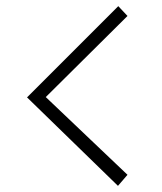

<svg xmlns="http://www.w3.org/2000/svg" viewBox="-20 -598 526 625"><path d="M365 -578 395 -546 129 -282 395 -29 364 7 68 -281Z"/></svg>

Font: Yaldevi ExtraLight ExtraLight
Style: Regular
Weight: 250
Version: Version 1.100